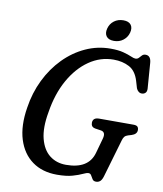

<svg xmlns="http://www.w3.org/2000/svg" viewBox="-95 -954 886 1045"><g transform="rotate(10 348.0 -431.5)"><path d="M460.5 -713Q503 -713 531.2 -705.5Q559.5 -698 576.2 -690.5Q593 -683 601.5 -683Q613 -683 620 -690.5Q627 -698 634.2 -705.8Q641.5 -713.5 653.5 -713.5Q682.5 -713.5 685.5 -674L696 -534Q697 -518 689.5 -510.2Q682 -502.5 671 -502Q660 -501 651.2 -508Q642.5 -515 638.5 -525.5L627 -564.5Q611 -617.5 573.8 -637.2Q536.5 -657 487 -657Q414 -657 351.8 -614Q289.5 -571 246.2 -493.8Q203 -416.5 187 -313.5Q171 -225.5 186.2 -166.2Q201.5 -107 239.2 -77.5Q277 -48 330 -48Q454 -48 480 -140L503 -222.5Q514 -261 485 -265.5L451.5 -270.5Q429.5 -275 429.5 -298Q430 -327 464.5 -327H654Q671.5 -327 677.5 -320Q683.5 -313 683 -300.5Q682 -279 654 -270L635.5 -264.5Q622.5 -260.5 616.2 -253Q610 -245.5 606.5 -233L546 -26Q540 -4 530.5 5Q521 14 507 14Q493 14 486.8 4.2Q480.5 -5.5 475.2 -15.2Q470 -25 459.5 -25Q449 -25 429.5 -15.5Q410 -6 376.2 3.8Q342.5 13.5 290.5 13.5Q209.5 13.5 154 -26.8Q98.5 -67 75.2 -141.2Q52 -215.5 68.5 -317.5Q81 -401.5 116.2 -473.5Q151.5 -545.5 204.2 -599.2Q257 -653 322.5 -683Q388 -713 460.5 -713ZM470 -757.5Q440.5 -757.5 428 -774Q415.5 -790.5 422.5 -817.5Q429.5 -844.5 451 -860.8Q472.5 -877 502 -877Q531.5 -877 544 -860.8Q556.5 -844.5 549.5 -817.5Q542.5 -791 521 -774.2Q499.5 -757.5 470 -757.5Z"/></g></svg>

Font: Fraunces 72pt SuperSoft
Style: Italic
Weight: 400
Italic angle: -16°
Version: Version 1.000;[b76b70a41]